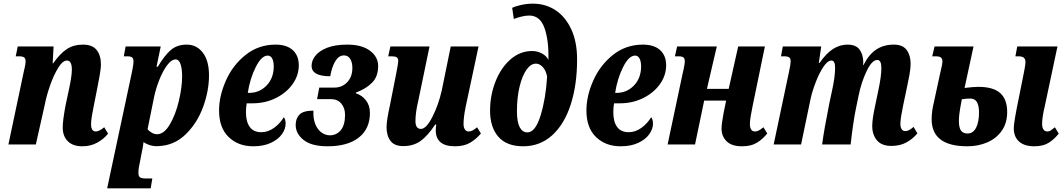

<svg xmlns="http://www.w3.org/2000/svg" viewBox="-20 -790 5821 1050"><path d="M323 -93Q323 -130 338 -211L355 -291Q373 -372 373 -409Q373 -459 346 -459Q323 -459 298.5 -419.5Q274 -380 254 -323Q234 -266 225 -218L176 0H26L110 -398Q111 -403 115.5 -422Q120 -441 120 -456Q120 -470 112 -476Q104 -482 85 -482H66L77 -536H273L268 -444H271Q309 -498 346 -522Q383 -546 434 -546Q486 -546 509 -516Q532 -486 532 -438Q532 -408 517 -335L513 -313L493 -212Q487 -183 482.5 -156Q478 -129 478 -111Q478 -71 504 -71Q522 -71 550 -94L571 -59Q548 -30 512 -10Q476 10 429 10Q379 10 351 -17.5Q323 -45 323 -93Z M702 -398Q703 -405 706.5 -422.5Q710 -440 710 -454Q710 -470 702.5 -476Q695 -482 676 -482H657L667 -536H859L836 -425H843Q879 -486 913.5 -516Q948 -546 1001 -546Q1056 -546 1089.5 -501.5Q1123 -457 1123 -378Q1123 -293 1090.5 -204.5Q1058 -116 995 -55Q932 6 846 9Q826 11 804 5Q782 -1 765 -13Q764 -9 762.5 4.5Q761 18 757 35L744 102Q737 130 737 155Q737 174 746 180Q755 186 777 186H813L804 240H566ZM976 -373Q976 -413 967.5 -439Q959 -465 940 -465Q917 -465 893 -432Q869 -399 850.5 -351.5Q832 -304 823 -261L787 -83Q795 -73 809.5 -64.5Q824 -56 839 -56Q877 -56 908.5 -109Q940 -162 958 -237.5Q976 -313 976 -373Z M1178 -186Q1178 -265 1215.5 -349.5Q1253 -434 1323.5 -490Q1394 -546 1487 -546Q1548 -546 1581 -516Q1614 -486 1614 -433Q1614 -378 1580.5 -330.5Q1547 -283 1489 -254Q1431 -225 1361 -225H1329Q1325 -199 1325 -177Q1325 -124 1346 -95.5Q1367 -67 1409 -67Q1446 -67 1479 -91Q1512 -115 1532 -149Q1542 -137 1542 -113Q1542 -85 1522 -56.5Q1502 -28 1462 -9Q1422 10 1365 10Q1283 10 1230.5 -40.5Q1178 -91 1178 -186ZM1342 -282Q1399 -282 1438 -322.5Q1477 -363 1477 -427Q1477 -454 1468.5 -470Q1460 -486 1444 -486Q1410 -486 1378.5 -423Q1347 -360 1335 -282Z M1597 -107Q1597 -142 1618 -163.5Q1639 -185 1694 -185Q1692 -140 1705 -109.5Q1718 -79 1739.5 -64.5Q1761 -50 1784 -50Q1820 -50 1843.5 -78Q1867 -106 1867 -162Q1867 -199 1846.5 -223.5Q1826 -248 1790 -248H1714L1726 -311H1808Q1851 -311 1879 -340.5Q1907 -370 1907 -419Q1907 -448 1895.5 -467.5Q1884 -487 1861 -487Q1833 -487 1814 -456Q1795 -425 1786 -373Q1684 -373 1684 -430Q1684 -459 1705 -485.5Q1726 -512 1769.5 -529Q1813 -546 1879 -546Q1959 -546 2003.5 -512.5Q2048 -479 2048 -429Q2048 -371 2014.5 -337.5Q1981 -304 1927 -284L1926 -280Q1960 -269 1981.5 -241Q2003 -213 2003 -172Q2003 -86 1942.5 -38Q1882 10 1771 10Q1684 10 1640.5 -24.5Q1597 -59 1597 -107Z M2363 -78Q2363 -93 2366 -109H2360Q2319 -47 2280 -19Q2241 9 2185 9Q2137 9 2115.5 -19.5Q2094 -48 2094 -95Q2094 -131 2112 -212L2147 -389Q2148 -393 2151 -411Q2158 -446 2158 -457Q2158 -471 2150 -476.5Q2142 -482 2122 -482H2103L2115 -536H2329L2267 -237Q2252 -174 2252 -128Q2252 -85 2282 -85Q2311 -85 2344.5 -150.5Q2378 -216 2396 -296L2445 -536H2597L2526 -203Q2515 -148 2515 -112Q2515 -93 2522.5 -82Q2530 -71 2543 -71Q2554 -71 2564.5 -76.5Q2575 -82 2589 -94L2610 -60Q2583 -28 2550 -9Q2517 10 2468 10Q2363 10 2363 -78Z M2660 -185Q2660 -268 2689.5 -343.5Q2719 -419 2771.5 -465Q2824 -511 2890 -511Q2919 -511 2944 -497.5Q2969 -484 2979 -462Q2982 -567 2958 -636Q2934 -705 2874 -705Q2854 -705 2830.5 -699Q2807 -693 2790 -686L2781 -747Q2798 -756 2830.5 -763Q2863 -770 2894 -770Q2963 -770 3017.5 -734.5Q3072 -699 3104 -630Q3136 -561 3136 -465Q3136 -326 3101 -218Q3066 -110 2999.5 -50Q2933 10 2841 10Q2751 10 2705.5 -42Q2660 -94 2660 -185ZM2972 -371Q2966 -404 2948.5 -423Q2931 -442 2911 -442Q2883 -442 2859.5 -409Q2836 -376 2821.5 -316.5Q2807 -257 2807 -182Q2807 -123 2822 -94.5Q2837 -66 2864 -66Q2908 -66 2936.5 -159Q2965 -252 2972 -371Z M3187 -186Q3187 -265 3224.5 -349.5Q3262 -434 3332.5 -490Q3403 -546 3496 -546Q3557 -546 3590 -516Q3623 -486 3623 -433Q3623 -378 3589.5 -330.5Q3556 -283 3498 -254Q3440 -225 3370 -225H3338Q3334 -199 3334 -177Q3334 -124 3355 -95.5Q3376 -67 3418 -67Q3455 -67 3488 -91Q3521 -115 3541 -149Q3551 -137 3551 -113Q3551 -85 3531 -56.5Q3511 -28 3471 -9Q3431 10 3374 10Q3292 10 3239.5 -40.5Q3187 -91 3187 -186ZM3351 -282Q3408 -282 3447 -322.5Q3486 -363 3486 -427Q3486 -454 3477.5 -470Q3469 -486 3453 -486Q3419 -486 3387.5 -423Q3356 -360 3344 -282Z M3926 -86Q3926 -113 3937 -171L3951 -240H3831L3781 0H3631L3713 -387L3718 -409Q3725 -441 3725 -454Q3725 -470 3717.5 -476Q3710 -482 3690 -482H3671L3683 -536H3900L3846 -304H3965L4017 -536H4163L4096 -211Q4090 -182 4085.5 -155.5Q4081 -129 4081 -111Q4081 -92 4088 -81.5Q4095 -71 4108 -71Q4120 -71 4130 -76.5Q4140 -82 4155 -94L4176 -60Q4150 -28 4118.5 -9Q4087 10 4038 10Q3981 10 3953.5 -17.5Q3926 -45 3926 -86Z M4750 -101Q4750 -139 4766 -212L4783 -294Q4800 -372 4800 -418Q4800 -462 4778 -462Q4749 -463 4719.5 -401.5Q4690 -340 4675 -265L4661 -197Q4654 -166 4645.5 -107Q4637 -48 4632 0H4476Q4487 -83 4515 -223L4530 -293Q4547 -370 4547 -419Q4547 -459 4527 -459Q4506 -459 4483 -424.5Q4460 -390 4441 -340.5Q4422 -291 4413 -250L4361 0H4211L4295 -398Q4304 -439 4304 -454Q4304 -470 4296 -476Q4288 -482 4270 -482H4251L4261 -536H4471L4458 -446H4462Q4499 -499 4536 -522.5Q4573 -546 4615 -546Q4661 -546 4681 -518.5Q4701 -491 4701 -448Q4701 -439 4700 -434H4702Q4732 -493 4772.5 -519.5Q4813 -546 4868 -546Q4917 -546 4938.5 -516.5Q4960 -487 4960 -441Q4960 -417 4953.5 -380.5Q4947 -344 4940 -313L4919 -213Q4913 -184 4908.5 -157Q4904 -130 4904 -113Q4904 -94 4911 -83.5Q4918 -73 4930 -73Q4942 -73 4952 -78.5Q4962 -84 4976 -96L4997 -61Q4974 -32 4938.5 -12Q4903 8 4855 8Q4801 8 4775.5 -23Q4750 -54 4750 -101Z M5075 -138Q5075 -182 5087 -230L5121 -387L5127 -413Q5134 -441 5134 -454Q5134 -469 5125.5 -475.5Q5117 -482 5098 -482H5078L5091 -536H5304L5255 -309Q5303 -315 5330 -315Q5412 -315 5450 -281Q5488 -247 5488 -177Q5488 -117 5458.5 -75Q5429 -33 5379.5 -11.5Q5330 10 5270 10Q5075 10 5075 -138ZM5524 -89Q5524 -121 5552 -256L5580 -396Q5581 -402 5584.5 -420.5Q5588 -439 5588 -450Q5588 -466 5579.5 -474Q5571 -482 5550 -482H5533L5543 -536H5763L5694 -211Q5679 -149 5679 -112Q5679 -93 5686.5 -82Q5694 -71 5707 -71Q5718 -71 5725 -75.5Q5732 -80 5749 -94L5770 -59Q5744 -27 5714 -8.5Q5684 10 5636 10Q5582 10 5553 -16Q5524 -42 5524 -89ZM5334 -175Q5334 -251 5287 -251Q5270 -251 5257.5 -249.5Q5245 -248 5240 -247Q5239 -241 5231.5 -201Q5224 -161 5224 -127Q5224 -93 5235 -76.5Q5246 -60 5271 -60Q5302 -60 5318 -91.5Q5334 -123 5334 -175Z"/></svg>

Font: Noto Serif CondExtraBold
Style: Italic
Weight: 800
Width: 3
Italic angle: -12°
Designer: Monotype Design Team
Foundry: Monotype Imaging Inc.
Version: Version 1.001